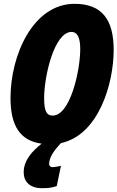

<svg xmlns="http://www.w3.org/2000/svg" viewBox="-20 -745 615 1005"><path d="M277 229 299 123C282 127 265 130 255 130C246 130 237 124 237 112C239 81 255 51 299 4C496 -38 575 -307 575 -484C575 -642 514 -725 370 -725C154 -725 35 -458 35 -232C35 -84 87 -8 198 7C148 46 104 95 104 157C104 205 135 240 200 240C225 240 250 239 277 229ZM256 -140C227 -140 211 -157 211 -231C211 -347 264 -578 355 -578C384 -578 400 -549 400 -489C400 -373 347 -140 256 -140Z"/></svg>

Font: Noto Sans UI Condensed Black
Style: Italic
Weight: 900
Width: 3
Italic angle: -192°
Designer: Monotype Design Team
Foundry: Monotype Imaging Inc.
Version: Version 1.901